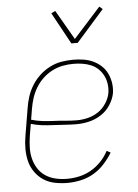

<svg xmlns="http://www.w3.org/2000/svg" viewBox="-54 -792 607 842"><g transform="rotate(-5 250.0 -371.0)"><path d="M209 8Q181 8 153.5 2.5Q126 -3 104 -17.5Q82 -32 66.5 -54Q51 -76 44.5 -102Q38 -128 38 -156.5Q38 -185 43 -213L63 -333Q67 -359 75 -384Q83 -409 97.5 -432.5Q112 -456 132.5 -475Q153 -494 177.5 -506.5Q202 -519 228 -523.5Q254 -528 280 -528Q303 -528 325.5 -524.5Q348 -521 367.5 -512Q387 -503 403 -488.5Q419 -474 428.5 -454.5Q438 -435 441.5 -413Q445 -391 442 -368Q437 -341 420.5 -315.5Q404 -290 379 -274Q354 -258 326 -251.5Q298 -245 271 -245Q246 -245 220.5 -247Q195 -249 169.5 -250Q144 -251 119 -254Q94 -257 71 -264L62 -210Q58 -185 57.5 -159.5Q57 -134 63 -110.5Q69 -87 82 -67Q95 -47 115 -34Q135 -21 159.5 -15.5Q184 -10 209 -10Q236 -10 263 -16Q290 -22 314.5 -36Q339 -50 359 -71Q379 -92 392 -117L409 -108Q393 -82 372 -59Q351 -36 324.5 -20.5Q298 -5 268 1.5Q238 8 209 8ZM274 -262Q298 -262 322.5 -268Q347 -274 368 -288Q389 -302 403.5 -324.5Q418 -347 422 -370Q425 -391 422 -410.5Q419 -430 410.5 -446.5Q402 -463 388.5 -476Q375 -489 357 -496.5Q339 -504 319.5 -507Q300 -510 280 -510Q256 -510 232.5 -505.5Q209 -501 186.5 -489.5Q164 -478 145.5 -460.5Q127 -443 114 -421.5Q101 -400 93.5 -377Q86 -354 82 -330L74 -282Q97 -275 122 -272Q147 -269 172.5 -268Q198 -267 223 -264.5Q248 -262 274 -262ZM279 -600 203 -739 221 -748 296 -618 415 -750 429 -738 307 -600Z"/></g></svg>

Font: Iosevka Curly Thin
Style: Italic
Weight: 100
Italic angle: -9°
Monospace: yes
Designer: Belleve Invis
Foundry: Belleve Invis
Version: Version 22.1.2; ttfautohint (v1.8.4)